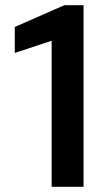

<svg xmlns="http://www.w3.org/2000/svg" viewBox="-20 -720 416 740"><path d="M179 0V-563L37 -516V-616L228 -700H302V0Z"/></svg>

Font: DM Sans 10pt SemiBold
Style: Regular
Weight: 600
Version: Version 4.004;gftools[0.9.30]